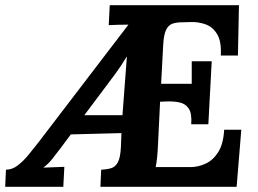

<svg xmlns="http://www.w3.org/2000/svg" viewBox="-44 -720 995 740"><path d="M-24 0 -21 -66Q3 -66 24.5 -82.5Q46 -99 66 -123.5Q86 -148 104 -171L451 -625Q435 -625 410.5 -624.5Q386 -624 375 -623L379 -700H877L873 -506H807Q810 -561 792.5 -589Q775 -617 747.5 -626.5Q720 -636 692 -635L656 -634Q635 -634 620 -628.5Q605 -623 596 -604.5Q587 -586 585 -547L577 -397H695Q695 -411 695 -426.5Q695 -442 695 -457Q695 -472 695 -484H772L759 -241H693Q696 -283 683.5 -301.5Q671 -320 649 -325Q627 -330 600 -329Q593 -329 586.5 -328.5Q580 -328 573 -328L565 -164Q564 -137 561.5 -113Q559 -89 556 -76H690Q720 -76 749 -89.5Q778 -103 797.5 -134.5Q817 -166 820 -220H886L868 0H343L346 -66Q369 -67 385 -72Q401 -77 410.5 -95Q420 -113 422 -153L424 -207Q378 -206 327 -204.5Q276 -203 229 -202L191 -151Q174 -128 157.5 -107.5Q141 -87 124 -75V-74L204 -77L200 0ZM281 -276H428L445 -501H444Q432 -481 422.5 -467Q413 -453 401.5 -437Q390 -421 368 -392Z"/></svg>

Font: Lora
Style: Italic
Weight: 400
Italic angle: -3°
Designer: Olga Karpushina, Alexei Vanyashin (Cyrillic)
Foundry: Cyreal
Version: Version 3.008